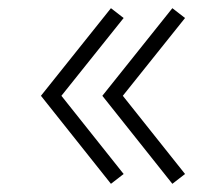

<svg xmlns="http://www.w3.org/2000/svg" viewBox="-20 -505 542 469"><path d="M401 -56 432 -80 280 -271 432 -461 401 -485 230 -271ZM251 -56 282 -80 130 -271 282 -461 251 -485 80 -271Z"/></svg>

Font: Hauora ExtraLight
Style: Regular
Weight: 200
Designer: Mikhail Sharanda
Foundry: WCYS & Co.
Version: Version 1.010